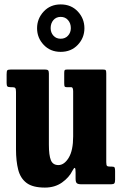

<svg xmlns="http://www.w3.org/2000/svg" viewBox="-20 -835 552 870"><path d="M52.5 -158.5V-418.5Q52.5 -432 49.2 -436Q46 -440 34.5 -440H28Q17 -440 13.5 -443.5Q10 -447 10 -458.5V-498Q10 -512.5 13 -516.2Q16 -520 30 -520H183Q194.5 -520 198 -516.2Q201.5 -512.5 201.5 -502V-179.5Q201.5 -131.5 210.5 -109.2Q219.5 -87 244.5 -87Q271 -87 291.2 -120Q311.5 -153 311.5 -217V-421Q311.5 -440 303 -440H282Q275 -440 273 -443Q271 -446 271 -458.5V-504Q271 -514.5 273.2 -517.2Q275.5 -520 285.5 -520H445Q456.5 -520 459 -517Q461.5 -514 461.5 -502V-100Q461.5 -86 465.2 -83Q469 -80 481 -80H487.5Q497 -80 499.2 -76Q501.5 -72 501.5 -60.5V-21Q501.5 -8.5 498 -4.2Q494.5 0 483 0H348.5Q334 0 328.2 -4.8Q322.5 -9.5 322.5 -26V-53.5Q322.5 -72 319.2 -74Q316 -76 308.5 -62Q293.5 -31 261 -8Q228.5 15 183.5 15Q128.5 15 100.5 -6Q72.5 -27 62.5 -66Q52.5 -105 52.5 -158.5ZM255 -600Q208 -600 178 -631.8Q148 -663.5 148 -707Q148 -750.5 178 -782.8Q208 -815 255 -815Q302.5 -815 332.5 -783Q362.5 -751 362.5 -707Q362.5 -663.5 332.5 -631.8Q302.5 -600 255 -600ZM255 -659.5Q275.5 -659.5 288.2 -673.5Q301 -687.5 301 -707.5Q301 -729.5 288.2 -744Q275.5 -758.5 255 -758.5Q234.5 -758.5 222 -744Q209.5 -729.5 209.5 -707.5Q209.5 -687.5 222 -673.5Q234.5 -659.5 255 -659.5Z"/></svg>

Font: Besley* Condensed
Style: Bold
Weight: 700
Width: 3
Designer: Owen Earl
Foundry: indestructible type*
Version: Version 3.000; ttfautohint (v1.8.3)